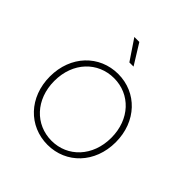

<svg xmlns="http://www.w3.org/2000/svg" viewBox="-193 -863 1008 1008"><g transform="rotate(45 311.5 -358.5)"><path d="M312 3C450 3 556 -106 556 -260C556 -414 450 -523 312 -523C173 -523 67 -414 67 -260C67 -106 173 3 312 3ZM312 -27C192 -27 100 -122 100 -260C100 -398 192 -492 312 -492C431 -492 523 -398 523 -260C523 -122 431 -27 312 -27ZM341 -607 271 -720H234L310 -607Z"/></g></svg>

Font: Chess Sans ExtraLight
Style: Regular
Weight: 275
Designer: Wolf Bōese
Foundry: Wolf Bōese
Version: Version 7.223;Glyphs 3.3 (3306)